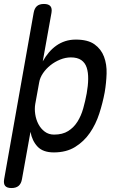

<svg xmlns="http://www.w3.org/2000/svg" viewBox="-37 -760 657 970"><path d="M133 -695Q137 -718 149.5 -729Q162 -740 185 -740Q208 -740 217.5 -729Q227 -718 223 -695L179 -450Q193 -475 210 -495Q227 -515 247.5 -529.5Q268 -544 292.5 -552Q317 -560 346 -560Q407 -560 440.5 -536Q474 -512 488.5 -473.5Q503 -435 501.5 -388Q500 -341 492 -294Q482 -240 464.5 -186Q447 -132 417 -88.5Q387 -45 342.5 -17.5Q298 10 235 10Q180 10 152.5 -19.5Q125 -49 117 -94L74 145Q70 168 57 179Q44 190 21 190Q-2 190 -11 179Q-20 168 -16 145ZM321 -470Q294 -470 267 -459Q240 -448 218 -430.5Q196 -413 180.5 -390.5Q165 -368 161 -344L141 -234Q137 -210 141 -183Q145 -156 157 -133Q169 -110 189 -95Q209 -80 236 -80Q279 -80 307.5 -98Q336 -116 354.5 -145.5Q373 -175 383.5 -212.5Q394 -250 401 -288Q408 -327 408.5 -360.5Q409 -394 401 -418.5Q393 -443 373.5 -456.5Q354 -470 321 -470Z"/></svg>

Font: Maple Mono Normal NL
Style: Italic
Weight: 400
Italic angle: -10°
Monospace: yes
Designer: subframe7536
Version: Version 7.000